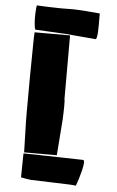

<svg xmlns="http://www.w3.org/2000/svg" viewBox="-63 -908 644 1053"><g transform="rotate(5 259.0 -382.0)"><path d="M99 -733Q95 -743 93 -767.5Q91 -792 92 -820Q93 -848 96 -866Q125 -865 153 -863.5Q181 -862 209 -862Q238 -861 268 -862Q298 -863 327 -861Q356 -860 385 -857Q414 -854 444 -852V-782Q444 -766 443 -748Q442 -730 439 -718.5Q436 -707 430 -710Q390 -713 349 -717Q308 -721 267 -724Q225 -727 183 -728.5Q141 -730 99 -733ZM97 -57Q96 -113 94 -168Q92 -223 92 -275Q92 -471 95 -667Q95 -678 95.5 -691.5Q96 -705 97 -718H292V-366Q294 -366 294 -333Q294 -300 292 -256Q288 -207 284.5 -157Q281 -107 277 -57ZM147 90Q121 87 92 81L94 -51Q113 -51 130.5 -50.5Q148 -50 165 -50Q230 -48 294 -47Q358 -46 422 -44Q430 -44 429 -27.5Q428 -11 422.5 12Q417 35 410 57.5Q403 80 398 93Q393 106 394 100Q385 99 375.5 98Q366 97 357 97Q305 95 252.5 93.5Q200 92 147 90Z"/></g></svg>

Font: Palette Mosaic
Style: Regular
Weight: 400
Designer: Shibuyafont
Version: Version 1.001